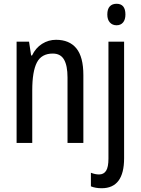

<svg xmlns="http://www.w3.org/2000/svg" viewBox="-20 -758 746 1018"><path d="M277 -547Q348 -547 385 -501.5Q422 -456 422 -360V0H338V-347Q338 -410 319.5 -442Q301 -474 260 -474Q200 -474 175.5 -426.5Q151 -379 151 -279V0H68V-537H134L145 -464H150Q169 -504 203 -525.5Q237 -547 277 -547ZM549 -681Q549 -710 562 -724Q575 -738 598 -738Q645 -738 645 -681Q645 -654 632.5 -639Q620 -624 598 -624Q576 -624 562.5 -639Q549 -654 549 -681ZM519 240Q486 240 462 230V158Q485 167 505 167Q530 167 542.5 147.5Q555 128 555 83V-537H638V81Q638 240 519 240Z"/></svg>

Font: Avrile Sans Condensed
Style: Regular
Weight: 400
Width: 3
Designer: Monotype Design Team
Foundry: Monotype Imaging Inc.
Version: Version 2.001;September 10, 2019;FontCreator 11.5.0.2425 64-